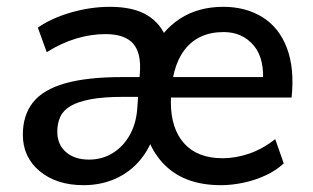

<svg xmlns="http://www.w3.org/2000/svg" viewBox="-20 -536 917 563"><path d="M225 7Q146 7 96.5 -34Q47 -75 47 -141Q47 -198 76.5 -235.5Q106 -273 170.5 -291.5Q235 -310 339 -310H397L392 -252H343Q284 -252 246.5 -245Q209 -238 187.5 -225.5Q166 -213 157 -194Q148 -175 148 -150Q148 -112 173.5 -90Q199 -68 241 -68Q279 -68 309.5 -86.5Q340 -105 359 -137.5Q378 -170 382 -212L390 -320Q395 -380 370.5 -408Q346 -436 289 -436Q247 -436 203.5 -423Q160 -410 117 -383L91 -455Q131 -483 188.5 -499.5Q246 -516 302 -516Q371 -516 411.5 -491.5Q452 -467 468.5 -421.5Q485 -376 481 -313L469 -190L442 -187Q433 -126 403 -82.5Q373 -39 327 -16Q281 7 225 7ZM628 7Q516 7 456 -59.5Q396 -126 396 -237Q396 -320 425 -383Q454 -446 507.5 -481Q561 -516 635 -516Q700 -516 749 -486Q798 -456 821 -396Q844 -336 835 -250H465L469 -310H780L750 -283Q758 -362 724.5 -402Q691 -442 636 -442Q561 -442 521 -389.5Q481 -337 481 -237Q481 -159 520 -115.5Q559 -72 633 -72Q671 -72 710.5 -85.5Q750 -99 787 -128L812 -57Q791 -37 760.5 -22.5Q730 -8 695 -0.5Q660 7 628 7Z"/></svg>

Font: Muli SemiBold
Style: Italic
Weight: 600
Italic angle: -4.541°
Designer: Vernon Adams
Foundry: Vernon Adams
Version: Version 2.100; ttfautohint (v1.8.1.43-b0c9)